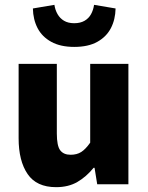

<svg xmlns="http://www.w3.org/2000/svg" viewBox="-20 -762 613 794"><path d="M212 12Q131 12 94 -42.5Q57 -97 57 -190V-498H215V-210Q215 -159 229 -140.5Q243 -122 272 -122Q298 -122 316 -133.5Q334 -145 353 -172V-498H511V0H382L371 -68H367Q337 -31 300 -9.5Q263 12 212 12ZM287 -568Q230 -568 192 -589Q154 -610 135.5 -645.5Q117 -681 116 -727L205 -742Q208 -721 218 -703.5Q228 -686 245 -676Q262 -666 287 -666Q312 -666 329.5 -676Q347 -686 356.5 -703.5Q366 -721 369 -742L458 -727Q457 -681 438.5 -645.5Q420 -610 382.5 -589Q345 -568 287 -568Z"/></svg>

Font: Mada ExtraBold
Style: Regular
Weight: 800
Designer: Khaled Hosny
Version: Version 1.5